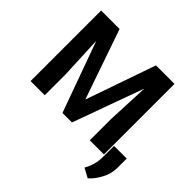

<svg xmlns="http://www.w3.org/2000/svg" viewBox="-213 -938 1368 1368"><g transform="rotate(45 470.5 -254.5)"><path d="M252.4 -710.9 434.6 -184.6H436L619.1 -710.9H805.7V0H663.1V-211.9L677.2 -530.8L675.8 -531.2L483.4 0H387.7L196.3 -529.3L194.8 -528.8L209 -211.9V0H66.4V-710.9ZM940.9 5.4Q940.9 56.2 913.1 111.1Q885.3 166 844.2 202.1L773.9 164.1Q793.5 129.4 803.5 93.8Q813.5 58.1 813.5 12.2V-94.2H941.4Z"/></g></svg>

Font: Roboto Web
Style: Bold
Weight: 700
Designer: Google
Version: Version 1.200310; 2013